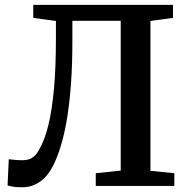

<svg xmlns="http://www.w3.org/2000/svg" viewBox="-20 -763 778 788"><path d="M72.5 5.5Q47 5.5 34.8 3.5Q22.5 1.5 11 -1.5L16 -109.5Q29 -108 41.2 -106.8Q53.5 -105.5 74 -105.5Q87 -105.5 98.8 -109.2Q110.5 -113 121.5 -123Q132.5 -133 142 -152Q163.5 -188.5 178.5 -249.5Q193.5 -310.5 201.5 -398.5Q209.5 -486.5 209.5 -604V-677L116.5 -689.5V-743H690V-689.5L597.5 -677V-62L695.5 -52V0H373V-52L475.5 -63V-677.5H277V-590Q277 -502 271.8 -425.8Q266.5 -349.5 256.5 -285.5Q246.5 -221.5 231.5 -170.5Q216.5 -119.5 197.5 -82Q174.5 -37.5 142.2 -16Q110 5.5 72.5 5.5Z"/></svg>

Font: Merriweather 24pt SemiBold
Style: Regular
Weight: 600
Designer: Eben Sorkin
Foundry: Eben Sorkin
Version: Version 2.100